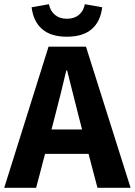

<svg xmlns="http://www.w3.org/2000/svg" viewBox="-26 -894 642 914"><path d="M595.7 0H438L395.5 -161.6H188.5L146 0H-5.9L205.1 -671.9H383.3ZM235.8 -341.8 219.2 -277.8H364.7L348.1 -341.8Q335 -392.6 321 -449.2Q307.1 -505.9 293.5 -558.6H289.6Q277.3 -505.4 263.2 -449Q249 -392.6 235.8 -341.8ZM292.5 -719.2Q216.3 -719.2 174.6 -755.4Q132.8 -791.5 124.5 -859.4L207 -874Q213.4 -841.3 235.8 -823Q258.3 -804.7 292.5 -804.7Q327.1 -804.7 349.4 -823Q371.6 -841.3 377.9 -874L460.4 -859.4Q452.6 -791.5 410.6 -755.4Q368.7 -719.2 292.5 -719.2Z"/></svg>

Font: Akatab Black
Style: Regular
Weight: 900
Designer: SIL Global
Foundry: SIL Global
Version: Version 4.000